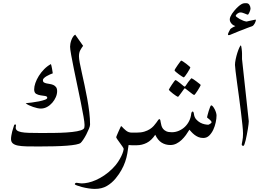

<svg xmlns="http://www.w3.org/2000/svg" viewBox="-20 -926 1658 1224"><path d="M554.2 -132.3Q554.2 -122.6 547.1 -105.2Q540 -87.9 530.5 -69.3Q521 -50.8 510.5 -35.4Q500 -20 493.7 -14.6Q486.3 -8.8 463.9 -4.4Q441.4 0 406.7 2.7Q372.1 5.4 326.2 6.6Q280.3 7.8 227.1 7.8Q182.6 7.8 149.4 7.1Q116.2 6.3 94.2 2Q72.3 -2.4 61.3 -12.2Q50.3 -22 50.3 -39.6Q50.3 -49.8 52.5 -62.3Q54.7 -74.7 57.6 -86.9Q60.5 -99.1 64.5 -110.4L70.3 -128.4Q72.3 -132.8 76.7 -132.8Q82 -132.8 82 -126.5Q82 -124.5 81.1 -120.8Q80.1 -117.2 80.1 -113.3Q80.1 -101.6 88.1 -94.7Q96.2 -87.9 114.7 -84Q133.3 -80.1 164.3 -79.1Q195.3 -78.1 241.7 -78.1Q282.2 -78.1 324.7 -78.6Q367.2 -79.1 404.8 -81.5Q442.4 -84 470.7 -89.1Q499 -94.2 511.2 -103Q517.1 -106.9 518.1 -115Q519 -123 519 -129.4Q519 -145 512.2 -184.1Q505.4 -223.1 495.1 -273.7Q484.9 -324.2 472.9 -380.9Q460.9 -437.5 450.7 -487.8Q440.4 -538.1 433.6 -576.2Q426.8 -614.3 426.8 -628.4Q426.8 -636.2 428.7 -647.5Q430.7 -658.7 434.8 -669.9Q439 -681.2 445.1 -690.9Q451.2 -700.7 459.5 -705.1L509.8 -633.8Q500 -621.1 491.7 -605.7Q483.4 -590.3 483.4 -566.4Q483.4 -552.2 488.5 -525.1Q493.7 -498 501.7 -462.2Q509.8 -426.3 518.8 -384Q527.8 -341.8 535.9 -298.1Q543.9 -254.4 549.1 -211.7Q554.2 -168.9 554.2 -132.3ZM344.2 -344.7Q344.2 -326.2 335.9 -306.9Q327.6 -287.6 313.2 -271Q298.8 -254.4 280 -244.1Q261.2 -233.9 239.7 -233.9Q231 -233.9 217.5 -236.8Q204.1 -239.7 190.7 -244.4Q177.2 -249 164.3 -255.1Q151.4 -261.2 143.6 -268.1Q159.7 -269.5 183.3 -272.5Q207 -275.4 228.5 -279.8Q250 -284.2 265.6 -289.8Q281.2 -295.4 281.2 -302.2Q281.2 -312 268.3 -314Q255.4 -315.9 239.5 -318.1Q223.6 -320.3 210.7 -327.6Q197.8 -335 197.8 -356.4Q197.8 -374.5 205.6 -397Q213.4 -419.4 227.5 -442.1Q241.7 -464.8 261.5 -484.9Q281.2 -504.9 304.7 -517.6Q306.2 -514.2 308.1 -505.9Q310.1 -497.6 311.8 -487.8Q313.5 -478 314.7 -469.5Q315.9 -460.9 316.4 -458.5Q309.1 -456.1 298.6 -451.4Q288.1 -446.8 277.8 -440.9Q267.6 -435.1 260.5 -428.2Q253.4 -421.4 253.4 -415Q253.4 -404.8 260 -400.6Q266.6 -396.5 276.6 -394.3Q286.6 -392.1 298.6 -390.4Q310.5 -388.7 320.6 -384Q330.6 -379.4 337.4 -370.4Q344.2 -361.3 344.2 -344.7Z M843.8 0H819.8Q814.5 0 810.1 -0.7Q805.7 -1.5 799.8 -1.5Q796.4 25.4 791.7 52.2Q787.1 79.1 777.8 105.7Q768.6 132.3 753.9 158.4Q739.3 184.6 717.3 211.4Q692.9 241.2 660.9 259.8Q628.9 278.3 584.5 278.3Q566.4 278.3 544.2 274.9Q522 271.5 502.7 266.4Q483.4 261.2 470.2 256.3Q457 251.5 457 248Q457 244.1 460.7 241.7Q464.4 239.3 467.3 239.3Q467.8 239.3 471.7 239.7Q475.6 240.2 480.7 241Q485.8 241.7 491.5 242.4Q497.1 243.2 501.5 243.2Q520 243.2 543.2 238Q566.4 232.9 592.3 221.4Q618.2 210 645 191.9Q671.9 173.8 697.3 148.4Q718.8 127 732.2 106.4Q745.6 85.9 753.7 68.8Q761.7 51.8 765.1 39.8Q768.6 27.8 768.6 23.9Q768.6 20 761 8.8Q753.4 -2.4 744.4 -14.6Q735.4 -26.9 728 -37.6Q720.7 -48.3 720.7 -51.8Q720.7 -53.2 724.9 -63Q729 -72.8 734.1 -84.5Q739.3 -96.2 744.4 -107.2Q749.5 -118.2 751 -121.1H754.9Q767.6 -106.4 783.4 -93.5Q799.3 -80.6 819.8 -80.6H843.8Q856 -80.6 863 -76.9Q870.1 -73.2 873.8 -67.9Q877.4 -62.5 878.4 -55.4Q879.4 -48.3 879.4 -40.5Q879.4 -32.7 878.4 -25.6Q877.4 -18.6 873.8 -12.9Q870.1 -7.3 863 -3.7Q856 0 843.8 0Z M1360.4 -189.9Q1360.4 -170.4 1355.2 -145.8Q1350.1 -121.1 1339.6 -98.9Q1329.1 -76.7 1313.5 -61.5Q1297.9 -46.4 1275.9 -46.4Q1257.8 -46.4 1243.9 -52.5Q1230 -58.6 1219 -67.4Q1208 -76.2 1200.4 -84.7Q1192.9 -93.3 1187.5 -99.1Q1177.7 -82.5 1165.3 -65.4Q1152.8 -48.3 1137.7 -33.9Q1122.6 -19.5 1104.5 -10.5Q1086.4 -1.5 1065.9 -1.5Q1035.2 -1.5 1010.7 -16.6Q986.3 -31.7 969.7 -66.9Q945.3 -30.3 915 -15.1Q884.8 0 851.1 0H827.1Q814.9 0 807.9 -3.7Q800.8 -7.3 797.4 -12.9Q793.9 -18.6 793 -25.6Q792 -32.7 792 -40.5Q792 -48.3 793 -55.4Q793.9 -62.5 797.4 -67.9Q800.8 -73.2 807.9 -76.9Q814.9 -80.6 827.1 -80.6H851.1Q879.4 -80.6 900.1 -86.9Q920.9 -93.3 935.5 -102.8Q950.2 -112.3 960 -123.5Q969.7 -134.8 976.6 -144Q983.4 -153.3 987.8 -159.9Q992.2 -166.5 996.1 -166.5Q1000.5 -166.5 1002 -160.2Q1003.4 -153.8 1004.9 -144.5Q1006.3 -135.3 1009.3 -124.8Q1012.2 -114.3 1019.5 -104.7Q1026.9 -95.2 1040 -89.1Q1053.2 -83 1075.2 -83Q1099.1 -83 1120.8 -92.5Q1142.6 -102.1 1158.9 -117.7Q1175.3 -133.3 1186 -155Q1196.8 -176.8 1199.2 -201.7Q1199.7 -207 1202.6 -211.2Q1205.6 -215.3 1209 -215.3Q1210.4 -215.3 1212.9 -211.4Q1215.3 -207.5 1216.3 -199.2Q1218.8 -178.7 1230.2 -165.5Q1241.7 -152.3 1255.9 -144.5Q1270 -136.7 1284.2 -133.8Q1298.3 -130.9 1307.6 -130.9Q1309.1 -130.9 1312.5 -132.6Q1315.9 -134.3 1319.3 -136.5Q1322.8 -138.7 1325.7 -141.1Q1328.6 -143.6 1328.6 -146.5Q1328.6 -150.9 1324.2 -156Q1319.8 -161.1 1314.2 -165.5Q1308.6 -169.9 1304.2 -173.3Q1299.8 -176.8 1299.8 -177.7Q1299.8 -179.7 1303 -191.9Q1306.2 -204.1 1310.3 -218Q1314.5 -231.9 1319.1 -243.2Q1323.7 -254.4 1326.2 -254.4Q1331.5 -254.4 1337.4 -247.1Q1343.3 -239.7 1348.6 -229.5Q1354 -219.2 1357.2 -208.3Q1360.4 -197.3 1360.4 -189.9ZM1193.4 -496.1Q1193.4 -493.7 1187.5 -483.4Q1181.6 -473.1 1174.6 -461.7Q1167.5 -450.2 1160.4 -441.4Q1153.3 -432.6 1150.9 -432.6Q1149.4 -432.6 1140.1 -438.7Q1130.9 -444.8 1120.1 -452.4Q1109.4 -460 1101.1 -467.5Q1092.8 -475.1 1092.8 -477.5Q1092.8 -480 1098.9 -490Q1105 -500 1112.8 -511Q1120.6 -522 1127.2 -530.8Q1133.8 -539.6 1135.3 -539.6Q1137.7 -539.6 1147.5 -533.4Q1157.2 -527.3 1167.2 -519.5Q1177.2 -511.7 1185.3 -504.6Q1193.4 -497.6 1193.4 -496.1ZM1259.3 -384.3Q1259.3 -381.8 1253.4 -371.3Q1247.6 -360.8 1240.5 -349.6Q1233.4 -338.4 1226.6 -329.3Q1219.7 -320.3 1217.3 -320.3Q1215.8 -320.3 1207 -326.4Q1198.2 -332.5 1189 -340.3Q1177.2 -348.6 1163.1 -360.4Q1160.6 -362.8 1157.7 -362.8Q1155.8 -362.8 1153.3 -358.9Q1143.1 -344.7 1135.3 -334L1122.1 -316.4Q1116.2 -308.6 1114.3 -308.6Q1112.3 -308.6 1102.8 -314.7Q1093.3 -320.8 1083 -328.9Q1072.8 -336.9 1064.5 -344.5Q1056.2 -352.1 1056.2 -353.5Q1056.2 -355.5 1062.3 -365.5Q1068.4 -375.5 1075.7 -386.5Q1083 -397.5 1089.8 -406.5Q1096.7 -415.5 1098.1 -415.5Q1101.6 -415.5 1110.1 -409.4Q1118.7 -403.3 1127.4 -396.5Q1138.2 -388.2 1150.9 -377Q1155.3 -373.5 1157.2 -373.5Q1159.2 -373.5 1163.1 -378.4Q1171.9 -392.1 1179.7 -402.8Q1187 -411.6 1193.1 -419.4Q1199.2 -427.2 1201.2 -427.2Q1203.1 -427.2 1212.4 -421.1Q1221.7 -415 1231.9 -407.2Q1242.2 -399.4 1250.7 -392.6Q1259.3 -385.7 1259.3 -384.3Z M1565.9 -153.3Q1565.9 -147.9 1564.5 -134.3Q1563 -120.6 1560.1 -103.3Q1557.1 -85.9 1553.5 -66.9Q1549.8 -47.9 1546.1 -32.2Q1542.5 -16.6 1538.6 -6.3Q1534.7 3.9 1531.7 3.9Q1521 3.9 1521 -6.3Q1521 -9.8 1525.1 -28.1Q1529.3 -46.4 1529.3 -75.2Q1529.3 -93.3 1525.4 -130.1Q1521.5 -167 1515.9 -212.6Q1510.3 -258.3 1503.7 -307.4Q1497.1 -356.4 1491.2 -398.9Q1485.4 -441.4 1481.7 -472.4Q1478 -503.4 1478 -512.2Q1478 -526.9 1482.4 -548.1Q1486.8 -569.3 1492.9 -588.6Q1499 -607.9 1505.6 -622.1Q1512.2 -636.2 1515.6 -637.2Q1517.1 -635.3 1518.3 -628.9Q1519.5 -622.6 1520.5 -614.7Q1521.5 -606.9 1522.2 -598.9Q1522.9 -590.8 1522.9 -585.9V-549.3ZM1611.3 -797.9Q1611.3 -795.9 1609.6 -790Q1607.9 -784.2 1604.7 -778.1Q1601.6 -772 1596.7 -766.1Q1591.8 -760.3 1585.9 -758.3Q1582 -756.8 1574 -754.2Q1565.9 -751.5 1555.2 -747.3Q1544.4 -743.2 1531.5 -737.8Q1518.6 -732.4 1505.4 -728Q1473.6 -715.8 1458.7 -708.7Q1443.8 -701.7 1438.5 -701.7Q1433.1 -701.7 1433.1 -707Q1433.1 -709.5 1435.1 -714.4Q1437 -719.2 1439.7 -724.4Q1442.4 -729.5 1445.1 -734.4Q1447.8 -739.3 1448.7 -741.2Q1450.7 -743.2 1454.8 -745.8Q1459 -748.5 1463.9 -751.5Q1468.8 -754.4 1473.4 -756.3Q1478 -758.3 1480.5 -759.8Q1475.1 -761.2 1469 -764.6Q1462.9 -768.1 1457.8 -773.4Q1452.6 -778.8 1448.7 -785.9Q1444.8 -793 1444.8 -802.2Q1444.8 -810.1 1448.7 -819.3Q1452.6 -828.6 1458.7 -837.9Q1464.8 -847.2 1472.4 -856.2Q1480 -865.2 1487.3 -873Q1499.5 -885.3 1508.5 -892.1Q1517.6 -898.9 1524.4 -901.9Q1531.2 -904.8 1537.1 -905.3Q1543 -905.8 1549.3 -905.8Q1563.5 -905.8 1570.3 -894.5Q1577.1 -883.3 1577.1 -870.6Q1577.1 -867.2 1575.2 -860.8Q1573.2 -854.5 1570.3 -847.9Q1567.4 -841.3 1564.5 -836.9Q1561.5 -832.5 1559.6 -832.5Q1557.1 -832.5 1552 -834.7Q1546.9 -836.9 1540.3 -839.6Q1533.7 -842.3 1526.6 -844.5Q1519.5 -846.7 1513.7 -846.7Q1502.9 -846.7 1492.9 -838.9Q1482.9 -831.1 1482.9 -824.2Q1482.9 -822.3 1490 -816.7Q1497.1 -811 1507.8 -804.9Q1518.6 -798.8 1530.5 -794.2Q1542.5 -789.6 1551.8 -788.6Q1559.6 -790.5 1568.6 -792.5Q1577.6 -794.4 1585.7 -796.1Q1593.8 -797.9 1599.6 -799.1Q1605.5 -800.3 1607.4 -800.8Q1608.9 -800.8 1610.1 -800.5Q1611.3 -800.3 1611.3 -797.9Z"/></svg>

Font: Accordance
Style: Italic
Weight: 400
Italic angle: -11°
Version: Version 1.2 (build January 31, 2020) Miklal Software Solutio